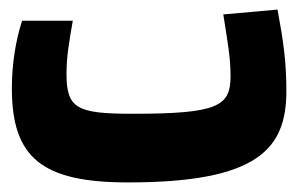

<svg xmlns="http://www.w3.org/2000/svg" viewBox="-20 -378 626 403"><path d="M248.5 4.9C521.5 4.9 581.1 -65.4 581.1 -187C581.1 -248 574.7 -292.5 562.5 -357.9L448.7 -347.7C458 -288.1 463.9 -257.3 463.9 -218.8C463.9 -155.3 439 -139.2 258.3 -139.2C141.1 -139.2 119.6 -150.4 119.6 -223.1C119.6 -258.3 124.5 -286.6 132.8 -334.5H26.4C12.7 -292.5 4.9 -242.7 4.9 -192.4C4.9 -46.4 68.8 4.9 248.5 4.9Z"/></svg>

Font: CaskaydiaCove Nerd Font
Style: Bold
Weight: 700
Designer: Aaron Bell
Foundry: Saja Typeworks
Version: Version 2111.1;Nerd Fonts 2.3.0